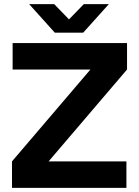

<svg xmlns="http://www.w3.org/2000/svg" viewBox="-20 -908 672 928"><path d="M38 0V-128L417 -572H41V-700H594V-572L215 -128H591V0ZM254 -750V-753L385 -888H506L382 -750ZM245 -750 121 -888H242L373 -753V-750Z"/></svg>

Font: Figtree
Style: Bold
Weight: 700
Designer: Erik Kennedy
Foundry: Erik Kennedy
Version: Version 2.001;gftools[0.9.30]